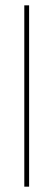

<svg xmlns="http://www.w3.org/2000/svg" viewBox="-20 -699 200 719"><path d="M89 0V-679H71V0Z"/></svg>

Font: Rawengulk
Style: Light
Weight: 300
Version: Version 0.9